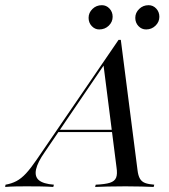

<svg xmlns="http://www.w3.org/2000/svg" viewBox="-80 -739 669 759"><path d="M-59.7 0 -58.1 -8.9Q-34.7 -12.9 -15.3 -23Q4 -33.1 23 -53.6Q41.9 -74.2 64.5 -107.3L388.7 -581.5H397.6L463.7 -66.1Q466.1 -45.2 473 -33.1Q479.8 -21 493.5 -15.7Q507.3 -10.5 529.8 -8.9L527.4 0Q508.9 -0.8 479.4 -1.6Q450 -2.4 416.1 -2.4Q376.6 -2.4 345.2 -1.6Q313.7 -0.8 296 0L298.4 -8.9Q335.5 -10.5 354.4 -16.5Q373.4 -22.6 379 -36.7Q384.7 -50.8 380.6 -77.4L329 -483.1L341.1 -496.8L97.6 -138.7Q68.5 -97.6 62.5 -69.4Q56.5 -41.1 73.8 -26.6Q91.1 -12.1 133.1 -8.9L130.6 0Q107.3 -1.6 79.8 -2Q52.4 -2.4 24.2 -2.4Q3.2 -2.4 -17.7 -2Q-38.7 -1.6 -59.7 0ZM146.8 -216.9 152.4 -225.8H400.8L401.6 -216.9ZM312.1 -622.6Q295.2 -622.6 282.7 -635.9Q270.2 -649.2 270.2 -668.5Q270.2 -688.7 285.5 -703.6Q300.8 -718.5 322.6 -718.5Q340.3 -718.5 352.8 -705.2Q365.3 -691.9 365.3 -672.6Q365.3 -652.4 350 -637.5Q334.7 -622.6 312.1 -622.6ZM497.6 -622.6Q479.8 -622.6 467.3 -635.9Q454.8 -649.2 454.8 -668.5Q454.8 -688.7 470.2 -703.6Q485.5 -718.5 507.3 -718.5Q525 -718.5 537.5 -705.2Q550 -691.9 550 -672.6Q550 -652.4 534.7 -637.5Q519.4 -622.6 497.6 -622.6Z"/></svg>

Font: Playfair 144pt
Style: Italic
Weight: 400
Italic angle: -15.6°
Designer: Claus Eggers Sørensen
Foundry: Claus Eggers Sørensen
Version: Version 2.001;gftools[0.9.30]